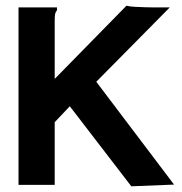

<svg xmlns="http://www.w3.org/2000/svg" viewBox="-20 -649 640 674"><path d="M225 -276 172 -220V0H45V-623H180V-613Q175 -607 173.5 -600Q172 -593 172 -576V-372L424 -629Q435 -626 454 -625Q473 -624 491 -623.5Q509 -623 518 -623H576L318 -362L591 -1L441 5Z"/></svg>

Font: Inconsolata Expanded ExtraBold
Style: Regular
Weight: 800
Width: 7
Monospace: yes
Designer: Raph Levien, Cyreal, Brenton Simpson
Foundry: Raph Levien, Cyreal, Google
Version: Version 3.001; ttfautohint (v1.8.2.53-6de2)